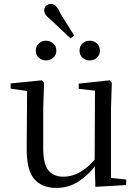

<svg xmlns="http://www.w3.org/2000/svg" viewBox="-20 -924 693 959"><path d="M209.5 -622.1Q189.6 -622.1 174.2 -635.5Q158.8 -648.8 158.8 -670.8Q158.8 -693.9 174.2 -707.3Q189.6 -720.7 209.5 -720.7Q229.8 -720.7 245.6 -707.3Q261.4 -693.9 261.4 -670.8Q261.4 -648.8 245.6 -635.5Q229.8 -622.1 209.5 -622.1ZM332.7 -732 239.4 -819.9Q219.8 -835.9 210.4 -847.2Q201.1 -858.5 201.1 -872.8Q201.1 -888.1 211.5 -896.3Q222 -904.4 233.9 -904.4Q248.4 -904.4 259.7 -893Q271 -881.6 282.7 -855.2L350.2 -746.9ZM427.8 -622.1Q407.2 -622.1 392.2 -635.5Q377.3 -648.8 377.3 -670.8Q377.3 -693.9 392.2 -707.3Q407.2 -720.7 427.8 -720.7Q448.1 -720.7 463.6 -707.3Q479.1 -693.9 479.1 -670.8Q479.1 -648.8 463.6 -635.5Q448.1 -622.1 427.8 -622.1ZM260.9 14.6Q189.8 14.6 151.1 -29.8Q112.3 -74.2 113.3 -185.8L115.5 -483.7L137.7 -466.6L33.1 -481V-507.3L189.5 -523L200.2 -511.5L195.8 -380.4V-185.1Q195.8 -105.3 221.6 -73.3Q247.4 -41.4 296.3 -41.4Q342.8 -41.4 386.1 -68.1Q429.4 -94.9 464.9 -141.8L488.1 -103H461.7Q423.1 -51 373.2 -18.2Q323.3 14.6 260.9 14.6ZM456.4 9.3 452.8 -114.1V-115.5L454.4 -471.2L373.2 -480.3V-506.2L528.2 -523L538.4 -511.5L534.4 -380.4V-35L610.3 -27.4V0.2Z"/></svg>

Font: Noto Serif HK
Style: Regular
Weight: 200
Designer: Ryoko NISHIZUKA 西塚涼子 (kana & ideographs); Frank Grießhammer (Latin, Greek & Cyrillic); Wenlong ZHANG 张文龙 (bopomofo); San
Foundry: Adobe
Version: Version 2.001;hotconv 1.1.0;makeotfexe 2.6.0